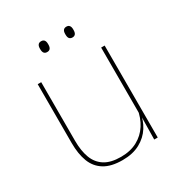

<svg xmlns="http://www.w3.org/2000/svg" viewBox="-158 -758 824 878"><g transform="rotate(-30 254.0 -319.0)"><path d="M73.5 -485.5H92V-175.5Q92 -123 106.2 -85.2Q120.5 -47.5 152.5 -27.2Q184.5 -7 238 -7Q288 -7 324.5 -26.8Q361 -46.5 383.2 -81.2Q405.5 -116 412 -160.5L421 -141.5H415.5Q411 -101 389.2 -66.5Q367.5 -32 329.2 -11.2Q291 9.5 237 9.5Q177 9.5 141 -12.8Q105 -35 89.2 -76.2Q73.5 -117.5 73.5 -174.5ZM408.5 -485.5H427V0H408.5L410.5 -127H408.5ZM185 -591Q174 -591 168.8 -597.8Q163.5 -604.5 163.5 -618.5V-621.5Q163.5 -634.5 168.8 -641.2Q174 -648 185 -648Q196 -648 201.2 -641.2Q206.5 -634.5 206.5 -621.5V-618.5Q206.5 -604.5 201.2 -597.8Q196 -591 185 -591ZM318.5 -591Q307.5 -591 302.2 -597.8Q297 -604.5 297 -618.5V-621.5Q297 -634.5 302.2 -641.2Q307.5 -648 318.5 -648Q329 -648 334.2 -641.2Q339.5 -634.5 339.5 -621.5V-618.5Q339.5 -604.5 334.2 -597.8Q329 -591 318.5 -591Z"/></g></svg>

Font: Anek Devanagari Thin
Style: Regular
Weight: 250
Designer: Kailash Malviya (Devanagari) & Yesha Goshar (Latin)
Foundry: Ek Type
Version: Version 1.003